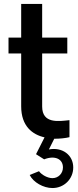

<svg xmlns="http://www.w3.org/2000/svg" viewBox="-20 -690 395 970"><path d="M227 65 254 11C283 11 311 8 331 3V-83C276 -77 193 -64 193 -152V-420H320V-500H193V-670H87V-500H23V-420H87V-153C87 -52 144 -10 205 4L162 89L203 115C256 94 298 112 298 156C298 186 275 210 245 210C221 210 191 194 177 175L130 194C148 231 199 260 245 260C304 260 350 214 350 156C350 93 295 52 227 65Z"/></svg>

Font: Oakes Medium
Style: Regular
Weight: 500
Designer: Samuel Oakes
Foundry: Samuel Oakes
Version: Version 1.003;PS 001.003;hotconv 1.0.88;makeotf.lib2.5.64775